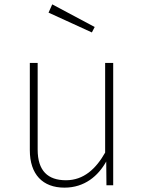

<svg xmlns="http://www.w3.org/2000/svg" viewBox="-20 -851 663 882"><path d="M220 -831 203 -793 402 -702 415 -727ZM500 -562H463V-150C421 -76 365 -23 283 -23C200 -23 153 -66 153 -164V-562H117V-161C117 -50 176 11 276 11C369 11 431 -43 468 -109L469 0H500Z"/></svg>

Font: Glow Sans SC Normal ExtraLight
Style: Regular
Weight: 200
Designer: Ryoko NISHIZUKA (kana, bopomofo & ideographs); Paul D. Hunt (Latin, Greek & Cyrillic); Sandoll Communications, Soo-young
Version: Version 0.93